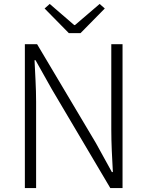

<svg xmlns="http://www.w3.org/2000/svg" viewBox="-20 -953 747 973"><path d="M106 0H163V-437C163 -510 158 -578 155 -648H160L242 -502L539 0H601V-729H544V-297C544 -226 548 -153 552 -81H547L466 -228L168 -729H106ZM329 -785H388L511 -910L485 -933L360 -826H356L232 -933L206 -910Z"/></svg>

Font: Genne Gothic Light
Style: Regular
Weight: 300
Designer: Ryoko NISHIZUKA (kana & ideographs); Paul D. Hunt (Latin, Greek & Cyrillic); Wenlong ZHANG (bopomofo); Sandoll Communica
Foundry: Adobe Systems Incorporated
Version: Version 1.004;PS 1.004;hotconv 16.6.51;makeotf.lib2.5.65220